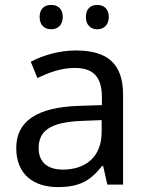

<svg xmlns="http://www.w3.org/2000/svg" viewBox="-20 -750 601 780"><path d="M141 -681C141 -647 162 -631 188 -631C213 -631 235 -647 235 -681C235 -716 213 -730 188 -730C162 -730 141 -716 141 -681ZM329 -681C329 -647 350 -631 375 -631C400 -631 422 -647 422 -681C422 -716 400 -730 375 -730C350 -730 329 -716 329 -681ZM288 -545C218 -545 152 -524 105 -499L132 -433C176 -454 227 -474 283 -474C353 -474 394 -444 394 -355V-323L303 -320C128 -315 46 -256 46 -149C46 -40 118 10 215 10C305 10 348 -17 395 -76H399L416 0H480V-365C480 -490 418 -545 288 -545ZM314 -259 393 -262V-214C393 -110 325 -61 235 -61C177 -61 137 -88 137 -148C137 -216 180 -254 314 -259Z"/></svg>

Font: Noto Sans Mahajani
Style: Regular
Weight: 400
Designer: Monotype Design Team
Foundry: Monotype Imaging Inc.
Version: Version 2.003